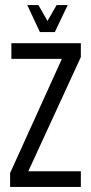

<svg xmlns="http://www.w3.org/2000/svg" viewBox="-20 -740 361 760"><path d="M300 -569V-514L92 -62H300V0H20V-55L225 -507H25V-569ZM138 -613 88 -720H132L168 -657L204 -720H248L197 -613Z"/></svg>

Font: Khand
Style: Regular
Weight: 400
Designer: Devanagari: Sanchit Sawaria, Jyotish Sonowal; Latin: Satya Rajpurohit
Foundry: Indian Type Foundry
Version: Version 1.100;PS 1.0;hotconv 1.0.78;makeotf.lib2.5.61930; tt